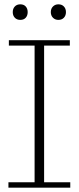

<svg xmlns="http://www.w3.org/2000/svg" viewBox="-20 -868 364 888"><path d="M19 0V-25H140V-657H21V-682H303V-657H184V-25H305V0ZM250 -776Q235 -776 225 -786Q215 -796 215 -812Q215 -828 225 -838Q235 -848 250 -848Q266 -848 275.5 -838Q285 -828 285 -812Q285 -796 275.5 -786Q266 -776 250 -776ZM74 -776Q58 -776 48.5 -786Q39 -796 39 -812Q39 -828 48.5 -838Q58 -848 74 -848Q90 -848 99 -838Q108 -828 108 -812Q108 -796 99 -786Q90 -776 74 -776Z"/></svg>

Font: Montagu Slab 144pt ExtraLight
Style: Regular
Weight: 250
Version: Version 1.000